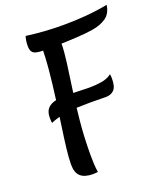

<svg xmlns="http://www.w3.org/2000/svg" viewBox="-147 -891 862 1007"><g transform="rotate(-20 284.0 -388.0)"><path d="M197 17Q152 17 129 -3Q106 -23 106 -69Q106 -105 112.5 -160Q119 -215 129 -282.5Q139 -350 149 -424Q159 -498 166 -571.5Q173 -645 173 -712L273 -717Q275 -709 275.5 -700.5Q276 -692 276 -683Q276 -642 267.5 -578Q259 -514 247.5 -434.5Q236 -355 227.5 -265.5Q219 -176 219 -83Q219 -60 220 -35.5Q221 -11 225 15Q215 16 209 16.5Q203 17 197 17ZM87 -309Q86 -316 85.5 -323.5Q85 -331 85 -338Q85 -373 102 -390.5Q119 -408 147 -413.5Q175 -419 209 -419Q225 -419 248.5 -418.5Q272 -418 296 -417Q320 -416 335 -416Q370 -416 403.5 -421.5Q437 -427 460 -445Q461 -439 461.5 -432.5Q462 -426 462 -419Q462 -375 445 -357.5Q428 -340 399 -340Q374 -340 352 -340.5Q330 -341 310 -341Q278 -341 240.5 -339.5Q203 -338 164 -331.5Q125 -325 87 -309ZM179 -681Q151 -681 135 -685Q119 -689 112 -700Q105 -711 105 -732Q105 -749 107.5 -763Q110 -777 113 -785Q163 -778 215.5 -774.5Q268 -771 320 -771Q385 -771 448.5 -776.5Q512 -782 568 -793Q561 -745 529.5 -724Q498 -703 455 -696Q420 -690 371 -687Q322 -684 271 -682.5Q220 -681 179 -681Z"/></g></svg>

Font: Merienda
Style: Regular
Weight: 400
Designer: Eduardo Rodriguez Tunni
Foundry: Eduardo Rodriguez Tunni
Version: Version 2.001